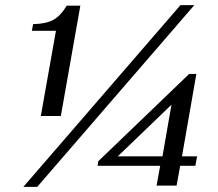

<svg xmlns="http://www.w3.org/2000/svg" viewBox="-20 -724 850 748"><path d="M604 -78H360L363 -96L717 -436H745L689 -115H748L741 -78H682L668 -1H590ZM613 -115 648 -316 439 -115ZM198 -604H104L109 -630Q159 -631 187.5 -646.5Q216 -662 240 -702H293L217 -272H139ZM683 -704H737L125 4H71Z"/></svg>

Font: Fahkwang
Style: Italic
Weight: 400
Italic angle: -10°
Version: Version 1.000; ttfautohint (v1.6)